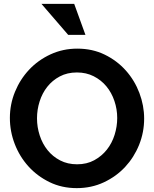

<svg xmlns="http://www.w3.org/2000/svg" viewBox="-20 -965 796 991"><path d="M376 6Q299 6 235.5 -25Q172 -56 126.5 -106.5Q81 -157 56 -222Q31 -287 31 -356Q31 -427 57.5 -491.5Q84 -556 130.5 -605.5Q177 -655 241 -684.5Q305 -714 379 -714Q457 -714 520.5 -683Q584 -652 629.5 -601Q675 -550 699.5 -485Q724 -420 724 -353Q724 -282 698 -217.5Q672 -153 626 -103.5Q580 -54 516 -24Q452 6 376 6ZM171 -354Q171 -309 185 -266Q199 -223 225.5 -190Q252 -157 290.5 -137Q329 -117 378 -117Q428 -117 466.5 -138Q505 -159 531.5 -192.5Q558 -226 571.5 -269Q585 -312 585 -356Q585 -401 570.5 -444Q556 -487 529 -519.5Q502 -552 463.5 -571.5Q425 -591 377 -591Q327 -591 288.5 -570.5Q250 -550 224 -517Q198 -484 184.5 -441.5Q171 -399 171 -354ZM363 -945 421 -785H332L194 -945Z"/></svg>

Font: Rising Sun
Style: Bold
Weight: 700
Designer: Matt McInerney, Pablo Impallari, Rodrigo Fuenzalida (Raleway font), Stephen Hutchings (Greek), Cristiano Sobral (main ch
Foundry: The Rising Sun Project Authors
Version: Version 4.327; ttfautohint (v1.8.4.7-5d5b-dirty)